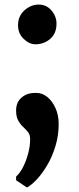

<svg xmlns="http://www.w3.org/2000/svg" viewBox="-20 -573 345 841"><path d="M134.5 -379Q108.5 -379 83.8 -402.5Q59 -426 59 -462.5Q59 -502.5 87.2 -527.8Q115.5 -553 149.5 -553Q183.5 -553 205.5 -527.2Q227.5 -501.5 227.5 -469.5Q227.5 -426.5 200 -402.8Q172.5 -379 134.5 -379ZM97.5 248 50.5 216.5V200.5Q67 186 80.8 159.2Q94.5 132.5 103.2 100Q112 67.5 112 37Q112 17.5 102.8 5.8Q93.5 -6 81.2 -17.2Q69 -28.5 59.8 -45Q50.5 -61.5 50.5 -89.5Q50.5 -124.5 74 -145.2Q97.5 -166 134 -166H139.5Q165.5 -166 187.5 -148Q209.5 -130 223.2 -99.2Q237 -68.5 237 -29.5Q237 20.5 223.2 66Q209.5 111.5 188 148.5Q166.5 185.5 142.8 211.2Q119 237 98.5 248Z"/></svg>

Font: Merriweather 24pt SemiCondensed Black
Style: Regular
Weight: 900
Width: 4
Designer: Eben Sorkin
Foundry: Eben Sorkin
Version: Version 2.100